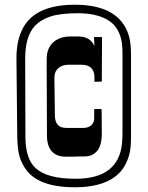

<svg xmlns="http://www.w3.org/2000/svg" viewBox="-20 -771 627 815"><path d="M53.2 -193.8Q53.2 -193.8 49.8 -522.9Q49.8 -656.7 131.3 -710.9Q190.9 -751 297.9 -751Q408.2 -751 467.8 -706.1Q512.7 -672.4 528.3 -614.3Q536.1 -585.4 536.1 -538.1V-189.9Q536.1 -142.6 529.1 -116Q522 -89.4 508.1 -64.9Q494.1 -40.5 467.8 -20.5Q408.2 23.9 297.9 23.9Q143.1 23.9 89.4 -52.7Q60.1 -93.8 55.7 -147.5Q53.2 -172.4 53.2 -193.8ZM86.9 -522.9 87.9 -190.9Q87.9 -97.2 130.9 -57.6Q179.7 -12.2 300.8 -12.2Q483.4 -12.2 498 -163.1Q500 -186.5 500 -208V-540Q500 -592.3 490.7 -617.9Q481.4 -643.6 468 -660.2Q454.6 -676.8 432.6 -689Q385.3 -714.8 311 -714.8Q236.8 -714.8 195.6 -701.4Q154.3 -688 129.9 -663.1Q86.9 -618.7 86.9 -522.9ZM179.2 -233.4 178.2 -471.7V-520Q178.2 -573.2 214.8 -598.6Q241.2 -616.2 276.9 -616.2H314Q346.2 -616.2 366.2 -597.2Q373.5 -589.8 376.7 -583.3Q379.9 -576.7 380.9 -575.2L378.9 -613.8H413.1L412.1 -424.8L380.9 -423.8V-444.8Q380.9 -468.3 367.2 -482.2Q353.5 -496.1 328.1 -496.1H269Q244.6 -496.1 227.8 -481.7Q210.9 -467.3 210.9 -440.9L212.9 -282.2Q212.9 -228 261.2 -228H333Q355.5 -228 367.7 -239.5Q379.9 -251 379.9 -268.1V-308.1H411.1Q411.1 -297.9 411.6 -282.7L412.1 -205.1Q412.1 -153.3 392.1 -130.1Q372.1 -106.9 338.9 -106.9H322.3L306.2 -106.4L284.2 -106H259.8Q179.2 -106 179.2 -198.2Z"/></svg>

Font: Smokum
Style: Regular
Weight: 400
Designer: Astigmatic (AOETI)
Foundry: Astigmatic (AOETI)
Version: Version 1.001